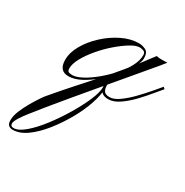

<svg xmlns="http://www.w3.org/2000/svg" viewBox="-250 -370 751 781"><g transform="rotate(30 126.0 21.0)"><path d="M184 -260Q198 -260 214.5 -252.5Q231 -245 231 -216Q231 -200 216 -173.5Q201 -147 176.5 -117Q152 -87 121.5 -60.5Q91 -34 59.5 -17Q28 0 0 0Q-44 0 -44 -52Q-44 -86 -23.5 -122Q-3 -158 31 -189.5Q65 -221 105 -240.5Q145 -260 184 -260ZM194 -247Q177 -247 151.5 -231.5Q126 -216 97.5 -191.5Q69 -167 44 -137.5Q19 -108 3.5 -80Q-12 -52 -12 -30Q-12 -19 -6.5 -15.5Q-1 -12 12 -12Q30 -12 56.5 -26Q83 -40 111.5 -63.5Q140 -87 165.5 -115Q191 -143 206.5 -172Q222 -201 222 -226Q222 -241 210.5 -244Q199 -247 194 -247ZM271 -251Q282 -248 297.5 -248.5Q313 -249 322 -249Q321 -247 303 -225.5Q285 -204 256 -169.5Q227 -135 192 -93.5Q157 -52 122 -10.5Q87 31 56.5 67.5Q26 104 6 128.5Q-14 153 -19 159Q-22 163 -34.5 178.5Q-47 194 -63 214Q-79 234 -90.5 252.5Q-102 271 -102 280Q-102 288 -98 291Q-94 294 -87 294Q-65 294 -35 268.5Q-5 243 26 202.5Q57 162 84 117Q111 72 128 32.5Q145 -7 145 -30Q145 -39 142.5 -45.5Q140 -52 136 -57Q132 -62 135.5 -63Q139 -64 143 -62Q148 -60 151.5 -53.5Q155 -47 155 -33Q155 -2 140.5 41.5Q126 85 100.5 130Q75 175 43.5 214.5Q12 254 -21.5 278Q-55 302 -87 302Q-99 302 -106.5 295.5Q-114 289 -114 272Q-114 251 -103.5 226Q-93 201 -79 177Q-65 153 -53 135.5Q-41 118 -37 114Q7 62 42.5 22.5Q78 -17 112 -55Q146 -93 184 -139Q222 -185 271 -251ZM183 -114Q189 -114 189.5 -114Q190 -114 197 -114Q188 -105 178.5 -94Q169 -83 162 -70.5Q155 -58 155 -45Q155 -29 162 -19.5Q169 -10 188 -10Q208 -10 233.5 -28.5Q259 -47 284 -73Q309 -99 329 -122.5Q349 -146 358 -157L366 -150Q357 -140 337.5 -116Q318 -92 292.5 -65Q267 -38 239.5 -19Q212 0 187 0Q144 0 144 -45Q144 -62 150 -73.5Q156 -85 165 -94.5Q174 -104 183 -114Z"/></g></svg>

Font: Kapakana
Style: Regular
Weight: 400
Designer: Kousuke Nagai
Version: Version 1.002